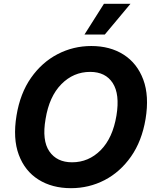

<svg xmlns="http://www.w3.org/2000/svg" viewBox="-20 -979 822 1009"><path d="M745 -353.7Q725.5 -237.2 668.3 -155.9Q611.2 -74.6 529.3 -32.3Q447.4 9.9 353 9.9Q253.9 9.9 182.2 -35.2Q110.4 -80.3 78.7 -165.7Q46.9 -251.1 66.8 -371.8Q85.9 -488.6 143.1 -570.1Q200.3 -651.6 282.7 -694.4Q365.1 -737.2 459.9 -737.2Q558.6 -737.2 629.8 -691.8Q701 -646.3 733 -560.5Q764.9 -474.8 745 -353.7ZM592 -371.8Q610.4 -484 572.4 -542.6Q534.4 -601.2 453.8 -601.2Q366.1 -601.2 302.4 -536.6Q238.6 -471.9 219.5 -353.7Q199.9 -241.1 239.3 -183.6Q278.8 -126.1 358.7 -126.1Q445.7 -126.1 509.1 -189.8Q572.4 -253.6 592 -371.8ZM424 -797.6 526.3 -959.2H665.8L530.9 -797.6Z"/></svg>

Font: Inter UI
Style: Bold Italic
Weight: 700
Italic angle: 9.39999°
Designer: Rasmus Andersson
Foundry: rsms
Version: 3.2;8d6f07862